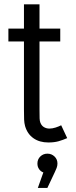

<svg xmlns="http://www.w3.org/2000/svg" viewBox="-20 -663 358 904"><path d="M92.8 -147.9V-467.8H19.5V-528.3H92.8V-642.6H166V-528.3H263.7V-467.8H166V-147.9Q166 -117.7 166.5 -105.2Q167 -92.8 170.4 -84.5Q176.3 -70.3 187.7 -64Q199.2 -57.6 212.4 -57.6Q226.6 -57.6 241.7 -62.5Q256.8 -67.4 268.1 -73.2L296.4 -12.7Q276.4 -3.9 255.9 2Q235.4 7.8 207.5 7.8Q166 7.8 137.5 -12.2Q108.9 -32.2 98.1 -69.3Q94.2 -83.5 93.5 -100.1Q92.8 -116.7 92.8 -147.9ZM250.5 106.9Q250.5 117.7 246.6 127.9Q242.7 138.2 238.3 147L203.1 221.7H158.2L184.1 148.9Q171.9 144.5 164.1 133.5Q156.2 122.6 156.2 106.9Q156.2 86.9 169.9 73.7Q183.6 60.5 203.1 60.5Q222.7 60.5 236.6 73.7Q250.5 86.9 250.5 106.9Z"/></svg>

Font: Gidole
Style: Regular
Weight: 400
Version: Version 2.100; ttfautohint (v1.8.4.7-5d5b)